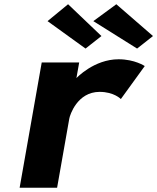

<svg xmlns="http://www.w3.org/2000/svg" viewBox="-20 -887 743 907"><path d="M702.7 -716.7 529.5 -867 420.8 -787.2 627.6 -657.6ZM459.2 -716.7 301.6 -867 204.6 -787.2 384.1 -657.6ZM354.1 -592H177.1L72.7 0H249.7L307.4 -327C310.1 -342.8 344.6 -453 450.7 -453C518.8 -453 550.9 -419.1 550.9 -419.1L663.8 -575C663.8 -575 616.4 -607 540.2 -607C423.7 -607 341 -518 341 -518Z"/></svg>

Font: Hussar Wysoki
Style: Obl
Weight: 700
Foundry: Cannot Into Space Fonts
Version: Version 0.92